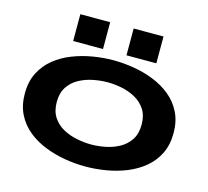

<svg xmlns="http://www.w3.org/2000/svg" viewBox="-129 -1091 1358 1252"><g transform="rotate(15 550.0 -464.5)"><path d="M549.5 11Q481 11 410 -1Q339 -13 273.8 -39Q208.5 -65 157.2 -106.8Q106 -148.5 76 -208.2Q46 -268 46 -348Q46 -427.5 76 -487Q106 -546.5 157.2 -588.5Q208.5 -630.5 273.8 -656.2Q339 -682 410 -694Q481 -706 549.5 -706Q617.5 -706 688.2 -694.2Q759 -682.5 823.8 -656.5Q888.5 -630.5 939.5 -588.8Q990.5 -547 1020.2 -487.2Q1050 -427.5 1050 -348Q1050 -268 1020.2 -208.2Q990.5 -148.5 939.5 -106.5Q888.5 -64.5 823.8 -38.5Q759 -12.5 688.2 -0.8Q617.5 11 549.5 11ZM549.5 -137.5Q595 -137.5 644.5 -147.2Q694 -157 737.2 -180.5Q780.5 -204 807.5 -245Q834.5 -286 834.5 -348Q834.5 -409.5 807.5 -450.2Q780.5 -491 737.2 -514.5Q694 -538 644.5 -547.8Q595 -557.5 549.5 -557.5Q504 -557.5 453.8 -547.8Q403.5 -538 359.8 -514.5Q316 -491 288.8 -450.2Q261.5 -409.5 261.5 -348Q261.5 -286 288.8 -245Q316 -204 359.8 -180.5Q403.5 -157 453.8 -147.2Q504 -137.5 549.5 -137.5ZM262 -940H463.5V-759H262ZM622 -940H823.5V-759H622Z"/></g></svg>

Font: Trispace Expanded ExtraBold
Style: Regular
Weight: 800
Width: 7
Designer: Tyler Finck
Foundry: Etcetera Type Company
Version: Version 1.210; ttfautohint (v1.8.3)